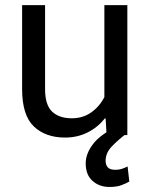

<svg xmlns="http://www.w3.org/2000/svg" viewBox="-20 -534 596 759"><path d="M67.4 -182.1V-513.7H158.2V-181.2Q158.2 -119.6 185.8 -93Q213.4 -66.4 264.2 -66.4Q307.6 -66.4 340.8 -89.8Q374 -113.3 392.6 -150.4V-513.7H483.4V0H401.4L397.5 -65.9H394.5Q366.7 -30.8 326.4 -10.5Q286.1 9.8 237.3 9.8Q159.7 9.8 113.5 -34.4Q67.4 -78.6 67.4 -182.1ZM444.8 -34.7 481 -6.8Q449.7 16.6 423.6 43.2Q397.5 69.8 397.5 101.6Q397.5 117.7 406 127.4Q414.6 137.2 435.5 137.2Q451.7 137.2 464.4 132.6Q477.1 127.9 484.4 124L491.2 183.6Q479 190.9 460.2 198Q441.4 205.1 412.6 205.1Q373 205.1 345.9 181.2Q318.8 157.2 318.8 111.8Q318.8 72.8 348.6 34.4Q378.4 -3.9 444.8 -34.7Z"/></svg>

Font: RobotoFlex
Style: Regular
Weight: 400
Designer: Berlow after Robertson
Foundry: Google
Version: Version 2.136